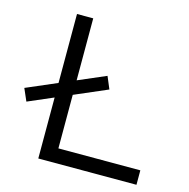

<svg xmlns="http://www.w3.org/2000/svg" viewBox="-107 -834 922 937"><g transform="rotate(15 354.0 -365.0)"><path d="M40 -253 13 -315 390 -477 416 -415ZM168 0V-730H250V-73H664V0Z"/></g></svg>

Font: M PLUS 1
Style: Regular
Weight: 400
Designer: Coji Morishita
Foundry: UNDERFOREST DESIGN
Version: Version 1.001